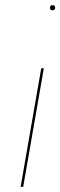

<svg xmlns="http://www.w3.org/2000/svg" viewBox="-20 -725 234 745"><path d="M174 -695Q174 -685 184 -685Q194 -685 194 -695Q194 -705 184 -705Q174 -705 174 -695ZM140 -460 60 0H70L150 -460Z"/></svg>

Font: Jost* 200 Hairline Italic
Style: Italic
Weight: 100
Italic angle: -10°
Version: Version 3.200; ttfautohint (v0.97) -l 8 -r 50 -G 200 -x 14 -